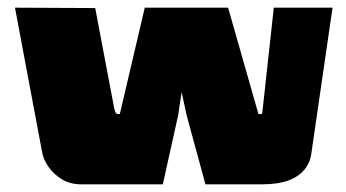

<svg xmlns="http://www.w3.org/2000/svg" viewBox="-20 -480 902 500"><path d="M192 0Q162 0 140.5 -13.5Q119 -27 106 -46Q93 -65 90 -82L19 -460L228 -459L277 -200Q279 -191 281 -187Q283 -183 287 -183H292L357 -460H574L653 -183H660Q663 -183 663 -186.5Q663 -190 664 -195L693 -460H846L791 -82Q788 -57 773 -38.5Q758 -20 731 -10Q704 0 662 0H515L466 -180L453 -240L444 -180L404 0Z"/></svg>

Font: Genos Thin Black
Style: Regular
Weight: 900
Version: Version 1.010